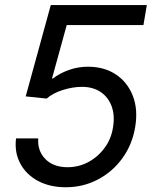

<svg xmlns="http://www.w3.org/2000/svg" viewBox="-20 -748 629 777"><path d="M246.1 9.8Q181.2 9.8 133.3 -16.1Q85.4 -42 61.8 -86.7Q38.1 -131.3 44.9 -188H134.8Q130.9 -138.2 163.3 -104.7Q195.8 -71.3 253.4 -71.3Q297.9 -71.3 336.7 -91.8Q375.5 -112.3 402.8 -148.9Q430.2 -185.5 437.5 -233.4Q445.3 -281.7 431.6 -318.4Q418 -355 387.2 -375.7Q356.4 -396.5 311.5 -396.5Q274.4 -396.5 234.1 -383.8Q193.8 -371.1 168.9 -349.1L84 -357.9L185.5 -727.5H574.2L560.5 -646.5H250L190.4 -430.2H193.8Q221.7 -451.7 258.8 -464.8Q295.9 -478 335.4 -478Q402.3 -478 449.5 -446.3Q496.6 -414.6 517.8 -359.4Q539.1 -304.2 526.9 -232.9Q515.1 -162.6 475.3 -107.7Q435.5 -52.7 376 -21.5Q316.4 9.8 246.1 9.8Z"/></svg>

Font: Inter 17pt
Style: Italic
Weight: 400
Italic angle: -9.3988°
Version: Version 4.001;git-66647c0bb